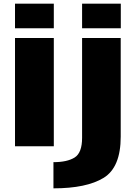

<svg xmlns="http://www.w3.org/2000/svg" viewBox="-20 -799 754 1049"><path d="M62 0H274V-591.5H62ZM62 -779V-644.5H274V-779ZM272 230Q452.5 230 546 172.8Q639.5 115.5 639.5 -52.5V-591.5H428.5V-46Q428.5 36 387.8 61.5Q347 87 272 87ZM428.5 -779V-644.5H640V-779Z"/></svg>

Font: Anybody SemiExpanded ExtraBold
Style: Regular
Weight: 800
Width: 6
Version: Version 1.113;gftools[0.9.25]